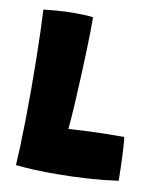

<svg xmlns="http://www.w3.org/2000/svg" viewBox="-75 -710 631 764"><g transform="rotate(10 240.0 -328.0)"><path d="M40 -13.5Q42 -41 43.8 -88.2Q45.5 -135.5 46.5 -194.2Q47.5 -253 47.5 -316Q47.5 -379 46.5 -440.2Q45.5 -501.5 43.8 -554Q42 -606.5 40 -642Q56.5 -644 92.2 -647Q128 -650 166.5 -650Q184 -650 207.8 -649Q231.5 -648 240 -646Q240.5 -623.5 239.8 -586.8Q239 -550 237.5 -502.8Q236 -455.5 233.5 -401.8Q231 -348 228 -291.5Q226.5 -265 224.5 -238.5Q222.5 -212 220.5 -191.5Q261 -194 297.8 -195.8Q334.5 -197.5 370.8 -198Q407 -198.5 445 -198.5Q447.5 -185 449.2 -153.2Q451 -121.5 452.2 -85.5Q453.5 -49.5 453.5 -23Q392 -14.5 327.8 -10.5Q263.5 -6.5 205.5 -6.5Q159 -6 115.8 -8Q72.5 -10 40 -13.5Z"/></g></svg>

Font: Grandstander Thin ExtraBold
Style: Regular
Weight: 800
Version: Version 1.200